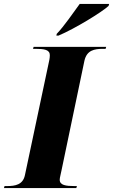

<svg xmlns="http://www.w3.org/2000/svg" viewBox="-51 -951 572 971"><path d="M236 -780 234 -771H245C326 -805 465 -890 498 -921L501 -931H352C321 -889 273 -818 236 -780ZM-31 0H335L338 -10H325C283 -10 251 -14 251 -42C251 -53 256 -67 260 -89L376 -644C388 -697 426 -704 470 -704H483L486 -714H119L116 -704H129C172 -704 201 -700 201 -672C201 -668 201 -657 196 -636L75 -65C65 -17 26 -10 -15 -10H-28Z"/></svg>

Font: Noto Serif Display ExtraBold
Style: Italic
Weight: 800
Italic angle: -12°
Designer: Monotype Design Team
Foundry: Monotype Imaging Inc.
Version: Version 2.009